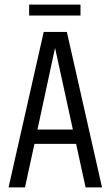

<svg xmlns="http://www.w3.org/2000/svg" viewBox="-20 -810 478 830"><path d="M350 0 309 -188H129L88 0H17L169 -672H269L421 0ZM142 -250H295L218 -603ZM328 -790V-743H106V-790Z"/></svg>

Font: Khand
Style: Regular
Weight: 400
Designer: Devanagari: Sanchit Sawaria, Jyotish Sonowal; Latin: Satya Rajpurohit
Foundry: Indian Type Foundry
Version: Version 1.101;PS 1.0;hotconv 1.0.78;makeotf.lib2.5.61930; tt